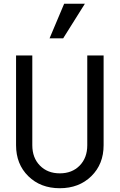

<svg xmlns="http://www.w3.org/2000/svg" viewBox="-20 -997 640 1027"><path d="M534.2 -700.2V-220.2Q534.2 -119.1 468.5 -54.7Q402.8 9.8 299.8 9.8Q196.8 9.8 131.3 -54.7Q65.9 -119.1 65.9 -220.2V-700.2H152.8V-220.2Q152.8 -152.8 193.6 -111.3Q234.4 -69.8 299.8 -69.8Q365.7 -69.8 406.2 -111.3Q446.8 -152.8 446.8 -220.2V-700.2ZM434.1 -977.1 317.9 -792H245.1L323.2 -977.1Z"/></svg>

Font: CommitMono
Style: Regular
Weight: 400
Monospace: yes
Designer: Eigil Nikolajsen
Foundry: Eigil Nikolajsen
Version: Version 1.143